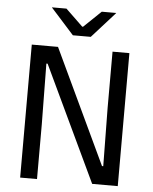

<svg xmlns="http://www.w3.org/2000/svg" viewBox="-56 -872 733 919"><g transform="rotate(5 310.0 -412.5)"><path d="M201.5 -639 461 -89H467L463.5 -368V-639H544.5V0H421.5L159 -554.5H153L156.5 -262.5V0H75.5V-639ZM267.5 -700.5 156.5 -824V-825H226L308.5 -745.5H312.5L395.5 -825H464.5V-824L353.5 -700.5Z"/></g></svg>

Font: Anek Latin Medium
Style: Regular
Weight: 400
Version: Version 1.003